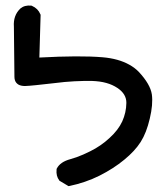

<svg xmlns="http://www.w3.org/2000/svg" viewBox="-20 -561 560 681"><path d="M219.7 97.2 193.4 81.5 191.4 80.6 190.4 79.1Q178.2 63.5 180.7 40V38.1L181.6 36.6Q193.4 13.2 230 3.4Q240.2 0.5 251.5 -3.4Q262.7 -7.3 274.9 -12.7Q287.1 -18.1 299.8 -24.4Q318.8 -33.7 336.2 -45.7Q353.5 -57.6 368.7 -71.8Q399.4 -99.6 413.6 -130.4Q427.7 -161.6 428.2 -195.8Q428.7 -227.5 396.5 -249Q387.7 -254.9 377.9 -259.3Q368.2 -263.7 356.9 -266.8Q345.7 -270 333 -271.7Q320.3 -273.4 306.6 -273.9Q277.3 -274.4 243.9 -272.7Q210.4 -271 172.4 -266.1Q133.8 -261.7 107.9 -259Q82 -256.3 68.4 -255.9Q62 -255.9 56.2 -257.1Q50.3 -258.3 45.9 -260.7Q41.5 -263.2 38.1 -267.1Q34.7 -271 33 -276.4Q31.2 -281.7 31.2 -288.1L29.3 -466.3Q26.4 -505.9 51.8 -530.3L52.2 -530.8Q67.4 -543.5 90.8 -541H92.3L93.8 -540Q104 -535.6 111.6 -528.1Q119.1 -520.5 123 -510.7L124 -508.8V-506.3L119.6 -356.9Q263.2 -364.7 343.8 -357.9Q372.1 -355.5 395.8 -348.9Q419.4 -342.3 438.7 -331.5Q458 -320.8 472.2 -306.2Q513.2 -262.2 518.6 -226.1Q523.4 -190.9 511.2 -140.1Q499.5 -89.8 479 -57.6Q468.8 -41.5 454.1 -25.6Q439.5 -9.8 420.9 5.4Q383.3 36.6 333 62Q307.6 74.7 281 83.7Q254.4 92.8 226.6 98.6L222.7 99.1Z"/></svg>

Font: NaikaiFont
Style: Bold
Weight: 700
Version: Version 1.89